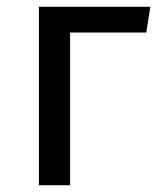

<svg xmlns="http://www.w3.org/2000/svg" viewBox="-20 -547 469 567"><path d="M187 -451H412L424 -527H95V0H187Z"/></svg>

Font: Fira Sans
Style: Regular
Weight: 400
Designer: Carrois Corporate & Edenspiekermann AG
Foundry: Carrois Corporate GbR & Edenspiekermann AG
Version: Version 4.203